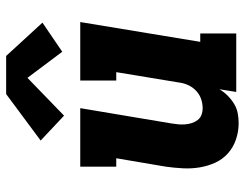

<svg xmlns="http://www.w3.org/2000/svg" viewBox="-108 -700 815 640"><g transform="rotate(-90 300.0 -379.5)"><path d="M210 8Q182 8 155.5 -1Q129 -10 109 -28Q89 -46 78 -70.5Q67 -95 62.5 -122Q58 -149 59.5 -178Q61 -207 65 -235L93 -400H65V-520H260L209 -216Q207 -204 206 -192.5Q205 -181 206 -169.5Q207 -158 210.5 -147.5Q214 -137 220.5 -128.5Q227 -120 237.5 -116Q248 -112 260 -112Q275 -112 290 -117Q305 -122 317 -133Q329 -144 336 -158.5Q343 -173 345 -188L380 -400H352V-520H547L481 -120H509V0H314L323 -56Q314 -41 301.5 -28.5Q289 -16 274 -7Q259 2 242.5 5Q226 8 210 8ZM235 -574 152 -652 307 -767H434L545 -646L448 -580L361 -696Z"/></g></svg>

Font: Iosevka Etoile Heavy Oblique
Style: Regular
Weight: 900
Italic angle: -9°
Designer: Belleve Invis
Foundry: Belleve Invis
Version: Version 15.5.2; ttfautohint (v1.8.4)